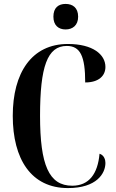

<svg xmlns="http://www.w3.org/2000/svg" viewBox="-20 -948 591 978"><path d="M314 -798C350 -798 378 -819 378 -863C378 -909 350 -928 314 -928C278 -928 252 -909 252 -863C252 -819 278 -798 314 -798ZM326 10C473 10 517 -65 517 -118C517 -132 512 -157 487 -165C478 -62 433 -2 348 -2C229 -2 184 -108 184 -358C184 -608 221 -714 320 -714C389 -714 414 -662 414 -528C483 -528 517 -562 517 -607C517 -671 452 -724 326 -724C141 -724 45 -577 45 -358C45 -137 139 10 326 10Z"/></svg>

Font: Noto Serif Display ExtraCondensed
Style: Bold
Weight: 700
Width: 2
Designer: Monotype Design Team
Foundry: Monotype Imaging Inc.
Version: Version 2.009